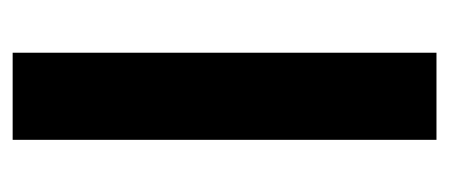

<svg xmlns="http://www.w3.org/2000/svg" viewBox="-228 -499 727 311"><g transform="rotate(90 135.5 -343.5)"><path d="M206.5 -687V-0.5H65.4V-687Z"/></g></svg>

Font: Vazirmatn RD UI FD Black
Style: Regular
Weight: 900
Designer: Saber Rastikerdar
Foundry: Saber Rastikerdar
Version: Version 33.003